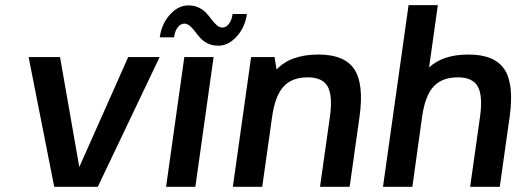

<svg xmlns="http://www.w3.org/2000/svg" viewBox="-20 -720 2007 740"><path d="M285.6 -76.2 474.1 -500H595.2L356.9 0H189L90.3 -500H211.4Z M732.9 0H620.1L690.4 -500H803.2ZM595.7 -576.2Q603 -628.4 635 -663.8Q667 -699.2 706.1 -699.2Q729 -699.2 746.8 -690.4Q764.6 -681.6 775.9 -668.9Q787.1 -656.2 796.4 -643.8Q805.7 -631.3 815.9 -622.6Q826.2 -613.8 837.4 -613.8Q851.1 -613.8 862.1 -627.7Q873 -641.6 876.5 -666H931.6Q924.3 -614.3 892.1 -579.1Q859.9 -543.9 821.3 -543.9Q798.3 -543.9 780.5 -552.7Q762.7 -561.5 751.7 -574Q740.7 -586.4 731.4 -598.9Q722.2 -611.3 711.9 -620.1Q701.7 -628.9 690.4 -628.9Q676.3 -628.9 665.3 -615Q654.3 -601.1 650.9 -576.2Z M1045.9 -452.1Q1100.1 -509.8 1207.5 -509.8Q1308.1 -509.8 1345.7 -452.9Q1383.3 -396 1365.7 -270L1327.6 0H1213.4L1251.5 -270Q1262.7 -351.1 1242.9 -386.5Q1223.1 -421.9 1166 -421.9Q1105 -421.9 1072.5 -386Q1040 -350.1 1028.8 -270L990.7 0H877.4L947.8 -500H1038.1Z M1457 0H1456.1L1554.7 -700.2H1667.5L1633.8 -460Q1687 -509.8 1785.6 -509.8Q1886.2 -509.8 1924.1 -452.9Q1961.9 -396 1944.3 -270L1906.2 0H1792L1830.1 -270Q1841.3 -351.1 1821.5 -386.5Q1801.8 -421.9 1744.6 -421.9Q1683.1 -421.9 1650.6 -386Q1618.2 -350.1 1606.9 -270L1569.3 0Z"/></svg>

Font: Fivo Sans Med
Style: Regular
Weight: 450
Designer: Alexander Slobzheninov
Foundry: Alexander Slobzheninov
Version: 1.0